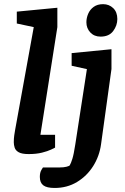

<svg xmlns="http://www.w3.org/2000/svg" viewBox="-20 -745 609 937"><path d="M120.1 6.9Q87.1 6.9 71.6 -1.8Q56 -10.5 51.6 -24.3Q47.3 -38 47.3 -50.7Q47.3 -69.2 49.6 -84.9Q52 -100.6 53.8 -110.9L144.7 -612.7L62 -630.3V-688.2L259.9 -707.2V-612.7L177.2 -87H248.8V-24.6Q246 -22.9 229.4 -15Q212.8 -7.1 185.1 -0.1Q157.4 6.9 120.1 6.9ZM246.5 172.3Q208.4 172.3 191.4 159.5Q174.4 146.7 174.4 118.3Q174.4 97.3 182.1 84.4Q189.9 71.5 189.7 72.2H270.7Q291.7 72.2 305.1 68.6Q318.6 65 320.4 61.8Q326.6 51.1 333.2 29.9Q339.9 8.8 347.4 -40L404.1 -407.7L329.6 -424.1V-485.8L524 -504.8V-408.1L473.1 -40.7Q465.2 17.1 434.7 65.6Q404.1 114 356 143.1Q307.8 172.3 246.5 172.3ZM470.7 -566.3Q439.8 -566.3 420.7 -586.7Q401.6 -607.2 401.6 -636.3Q401.6 -657.4 410.4 -677.9Q419.1 -698.4 437.3 -711.5Q455.5 -724.7 483.1 -724.7Q512.2 -724.7 532.4 -705.4Q552.6 -686.1 552.6 -652.1Q552.6 -620.6 532.4 -593.5Q512.2 -566.3 470.7 -566.3Z"/></svg>

Font: Faustina Light
Style: Italic
Weight: 300
Italic angle: -8°
Designer: Alfonso Garcia
Foundry: http://www.omnibus-type.com
Version: Version 1.200